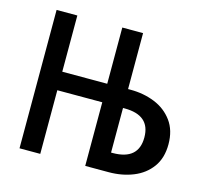

<svg xmlns="http://www.w3.org/2000/svg" viewBox="-85 -640 772 733"><g transform="rotate(15 301.0 -273.5)"><path d="M51.8 -546.9H133.8V-324.7H311.5V-546.9H393.6V-325.7H403.8Q455.6 -325.7 499.5 -307.9Q543.5 -290 570.3 -253.4Q597.2 -216.8 597.2 -161.6Q597.2 -107.4 571 -71.5Q544.9 -35.6 501 -17.8Q457 0 403.8 0H311.5V-251.5H133.8V0H51.8ZM399.9 -74.7Q501.5 -74.7 501.5 -163.1Q501.5 -251 399.9 -251H393.6V-74.7Z"/></g></svg>

Font: Vazir Code Hack
Style: Code-Hack
Weight: 400
Foundry: DejaVu fonts team - Redesigned by Saber Rastikerdar
Version: Version 1.1.2